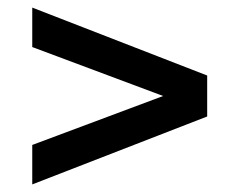

<svg xmlns="http://www.w3.org/2000/svg" viewBox="-20 -603 630 506"><path d="M65 -117 526 -296V-404L65 -583V-479L410 -350L65 -221Z"/></svg>

Font: Chess Sans SemiBold
Style: Regular
Weight: 600
Designer: Wolf Bōese
Foundry: Wolf Bōese
Version: Version 7.223;Glyphs 3.3 (3306)